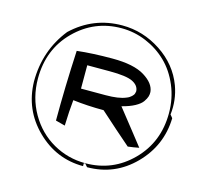

<svg xmlns="http://www.w3.org/2000/svg" viewBox="-129 -890 1355 1255"><g transform="rotate(15 548.0 -262.5)"><path d="M289 -27Q289 -252 302 -502Q405 -514 542 -514Q686 -514 759 -469Q832 -424 837 -367Q838 -352 833.5 -336.5Q829 -321 814.5 -300Q800 -279 765 -260Q730 -241 678 -228Q715 -181 780 -99Q845 -17 861 4Q827 11 786 16Q694 -63 572 -173Q462 -173 364 -185Q356 -109 353 -10Q331 -15 289 -27ZM393 -271H559Q648 -271 695 -291Q706 -295 714.5 -300.5Q723 -306 728 -311Q733 -316 737 -321Q741 -326 742.5 -331Q744 -336 744.5 -339Q745 -342 746 -346V-350Q743 -387 700.5 -408Q658 -429 545 -429H393ZM84 -237Q84 -447 210 -605Q353 -740 548 -740Q689 -740 810.5 -660Q932 -580 980 -451Q1014 -358 1002 -259Q1005 -256 1010.5 -249Q1016 -242 1019 -238Q1014 -52 882.5 81.5Q751 215 564 215Q561 212 555.5 205Q550 198 547 195H537V215Q355 215 221.5 84Q88 -47 84 -237ZM104 -263Q104 -133 165 -27.5Q226 78 327 135.5Q428 193 546 193Q731 193 860.5 62Q990 -69 990 -264Q990 -363 953.5 -449.5Q917 -536 856 -595Q795 -654 715 -687.5Q635 -721 548 -721Q365 -721 234.5 -591Q104 -461 104 -263Z"/></g></svg>

Font: Coval
Style: ExtraLight
Weight: 250
Foundry: Context Ltd
Version: Version 001.000